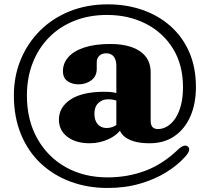

<svg xmlns="http://www.w3.org/2000/svg" viewBox="-20 -728 992 906"><path d="M543.5 -248Q530.5 -253.5 518.5 -256.5Q506.5 -259.5 489.5 -259.5Q462.5 -259.5 444 -241.8Q425.5 -224 425.5 -192Q425.5 -159 441.5 -141.5Q457.5 -124 482.5 -124Q502.5 -124 519.5 -132.5Q536.5 -141 546 -156L558 -127.5Q535.5 -91.5 493 -71.8Q450.5 -52 403 -52Q337.5 -52 297.8 -82.5Q258 -113 258 -163.5Q258 -222 313 -258.5Q368 -295 473 -295Q502.5 -295 520.2 -291.2Q538 -287.5 556 -278.5ZM725.5 -119Q748.5 -119 769.8 -132Q791 -145 807.8 -170.2Q824.5 -195.5 834 -232.2Q843.5 -269 843.5 -316.5Q843.5 -422.5 796 -499Q748.5 -575.5 667.2 -616.5Q586 -657.5 485 -657.5Q400.5 -657.5 330.8 -629.8Q261 -602 211 -551Q161 -500 134 -430.5Q107 -361 107 -277.5Q107 -161.5 155.8 -74.5Q204.5 12.5 290.2 60.8Q376 109 488 109Q582 109 665.2 78Q748.5 47 822.5 -24.5Q837 -37.5 848 -40.2Q859 -43 867 -36Q874.5 -29.5 872.2 -18Q870 -6.5 855 10Q820 50 766.2 83.8Q712.5 117.5 642 138.2Q571.5 159 487.5 159Q392.5 159 311.8 128.8Q231 98.5 171.2 42Q111.5 -14.5 78.5 -95.5Q45.5 -176.5 45.5 -277.5Q45.5 -368 77.5 -446Q109.5 -524 168.5 -583Q227.5 -642 309 -674.8Q390.5 -707.5 489 -707.5Q576 -707.5 651.5 -681.5Q727 -655.5 784 -605.2Q841 -555 872.8 -482.5Q904.5 -410 904.5 -317Q904.5 -238.5 878.2 -178.8Q852 -119 802.8 -85.2Q753.5 -51.5 684 -52Q642.5 -52 611.5 -61.2Q580.5 -70.5 562.2 -87.8Q544 -105 542 -129L529 -132V-419Q529 -444.5 517 -460.5Q505 -476.5 481.5 -476.5Q460.5 -476.5 448.5 -464.8Q436.5 -453 436.5 -435V-403Q436.5 -368.5 411 -349.2Q385.5 -330 350 -330Q321 -330 299 -344.8Q277 -359.5 277 -392.5Q277 -429.5 302.5 -458.5Q328 -487.5 378.2 -504Q428.5 -520.5 501.5 -520.5Q558 -520.5 600.5 -506Q643 -491.5 667 -461.5Q691 -431.5 691 -385.5V-158Q691 -139 699.2 -129Q707.5 -119 725.5 -119Z"/></svg>

Font: Fraunces
Style: Bold
Weight: 700
Version: Version 1.000;[b76b70a41]